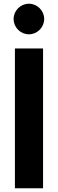

<svg xmlns="http://www.w3.org/2000/svg" viewBox="-20 -1010 311 1030"><path d="M135 -826C180 -826 217 -863 217 -908C217 -953 180 -990 135 -990C90 -990 53 -953 53 -908C53 -863 90 -826 135 -826ZM60 -750V0H211V-750Z"/></svg>

Font: Oakes Bold
Style: Regular
Weight: 700
Designer: Samuel Oakes
Foundry: Samuel Oakes
Version: Version 1.003;PS 001.003;hotconv 1.0.88;makeotf.lib2.5.64775